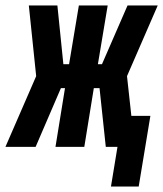

<svg xmlns="http://www.w3.org/2000/svg" viewBox="-63 -540 600 706"><path d="M345 146 369 0H326L303 -216H282L247 0H141L176 -216H161L68 0H-43L70 -260L43 -520H148L170 -304H191L227 -520H333L297 -304H312L406 -520H517L404 -260L420 -114H490L447 146Z"/></svg>

Font: Iosevka Term Curly Hv Obl
Style: Regular
Weight: 900
Italic angle: -9°
Designer: Belleve Invis
Foundry: Belleve Invis
Version: Version 32.3.0